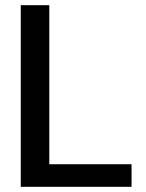

<svg xmlns="http://www.w3.org/2000/svg" viewBox="-20 -720 561 740"><path d="M60 0V-700H170V-87H487V0Z"/></svg>

Font: HostGroteskMedium
Style: Regular
Weight: 500
Designer: Doukan Karapınar based on Poppins by Indian Type Foundry, Jonny Pinhorn
Foundry: Element Type
Version: Version 1.001; ttfautohint (v1.8.4.7-5d5b)